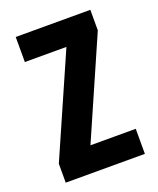

<svg xmlns="http://www.w3.org/2000/svg" viewBox="-108 -610 556 677"><g transform="rotate(-20 169.5 -271.5)"><path d="M319 0V-94H149L312 -466V-543H32V-449H188L22 -71V0Z"/></g></svg>

Font: Noto Sans Georgian ExtraCondensed SemiBold
Style: Regular
Weight: 600
Width: 2
Designer: Monotype Design Team, Akaki Razmadze
Foundry: Google LLC
Version: Version 2.005